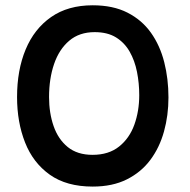

<svg xmlns="http://www.w3.org/2000/svg" viewBox="-20 -680 717 726"><path d="M330.5 25.5Q231.5 25.5 168.2 -19.5Q105 -64.5 74.8 -141.2Q44.5 -218 44.5 -313Q44.5 -415 77 -493Q109.5 -571 173.2 -615.5Q237 -660 330.5 -660Q407.5 -660 462 -632.2Q516.5 -604.5 550.8 -556.2Q585 -508 601 -445Q617 -382 617 -311.5Q617 -244 600.2 -183.2Q583.5 -122.5 548.8 -75.8Q514 -29 459.8 -1.8Q405.5 25.5 330.5 25.5ZM330 -94.5Q391 -94.5 430.2 -125.8Q469.5 -157 488 -208.5Q506.5 -260 506.5 -320Q506.5 -365.5 498 -408.2Q489.5 -451 470.2 -484.8Q451 -518.5 418.8 -538.5Q386.5 -558.5 338 -558.5Q280 -558.5 241.8 -526Q203.5 -493.5 184.5 -438Q165.5 -382.5 165.5 -313Q165.5 -252.5 182.8 -203Q200 -153.5 236.2 -124Q272.5 -94.5 330 -94.5Z"/></svg>

Font: Grandstander Thin Medium
Style: Regular
Weight: 500
Version: Version 1.200